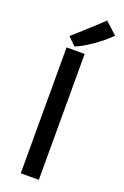

<svg xmlns="http://www.w3.org/2000/svg" viewBox="-181 -1020 691 1072"><g transform="rotate(20 164.5 -483.5)"><path d="M257.3 -966.8 328.6 -901.9Q292.5 -864.7 233.9 -823.5Q175.3 -782.2 135.3 -768.1L89.8 -813Q117.2 -837.4 186.5 -900.1Q255.9 -962.9 257.3 -966.8ZM203.6 -748V0H96.2V-748Z"/></g></svg>

Font: Merriweather Sans
Style: Regular
Weight: 400
Designer: Eben Sorkin
Foundry: Eben Sorkin
Version: Version 1.006; ttfautohint (v1.4.1) -l 6 -r 50 -G 0 -x 11 -H